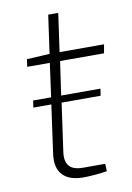

<svg xmlns="http://www.w3.org/2000/svg" viewBox="-76 -680 507 736"><g transform="rotate(-10 177.5 -312.0)"><path d="M349 -448 355 -482H182L203 -631H164L143 -482L54 -477L50 -448H138L120 -317H50L46 -290H116L90 -103C80 -33 113 7 190 7C208 7 253 4 281 -1L280 -30H194C144 -30 122 -53 130 -105L156 -290H308L312 -317H159L178 -448Z"/></g></svg>

Font: Exo 2 Extra Light
Style: Italic
Weight: 250
Italic angle: -8°
Designer: Natanael Gama
Version: Version 1.001;PS 001.001;hotconv 1.0.88;makeotf.lib2.5.64775